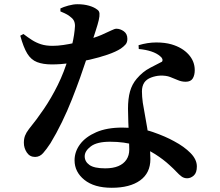

<svg xmlns="http://www.w3.org/2000/svg" viewBox="-20 -830 1040 909"><path d="M509 59Q426 59 379.5 21.5Q333 -16 333 -71Q333 -112 359 -147Q385 -182 435.5 -204Q486 -226 559 -226Q643 -226 703.5 -205Q764 -184 805 -161Q852 -136 882 -105.5Q912 -75 912 -42Q912 -12 897.5 1Q883 14 866 14Q851 14 839.5 5.5Q828 -3 815 -17Q802 -31 783 -48Q754 -75 714 -100.5Q674 -126 621.5 -142.5Q569 -159 501 -159Q439 -159 410 -137Q381 -115 381 -90Q381 -65 403.5 -49Q426 -33 478 -33Q515 -33 540 -43.5Q565 -54 578.5 -74Q592 -94 592 -122Q592 -149 590.5 -182.5Q589 -216 587.5 -251Q586 -286 586 -315Q586 -363 595.5 -397Q605 -431 627 -457Q656 -491 690 -508.5Q724 -526 747 -538Q751 -544 748.5 -551Q746 -558 738 -564Q722 -578 696 -586.5Q670 -595 637 -598L636 -616Q679 -629 720 -629Q761 -629 792 -620Q843 -605 872.5 -572.5Q902 -540 902 -498Q902 -474 892.5 -458.5Q883 -443 859 -443Q840 -443 822.5 -450.5Q805 -458 785.5 -465.5Q766 -473 738 -472Q717 -471 695.5 -463Q674 -455 663 -439Q652 -422 652 -397.5Q652 -373 656 -344Q659 -324 665 -292.5Q671 -261 677 -224Q683 -187 687.5 -149Q692 -111 692 -77Q692 -11 643.5 24Q595 59 509 59ZM146 -87Q121 -87 107 -108Q93 -129 93 -154Q93 -173 98.5 -187.5Q104 -202 117 -219Q153 -263 188 -314.5Q223 -366 253.5 -427.5Q284 -489 305 -561Q314 -589 320.5 -615Q327 -641 330.5 -664.5Q334 -688 335 -707Q335 -723 329 -733.5Q323 -744 310 -753Q298 -762 285.5 -767.5Q273 -773 266 -776V-790Q280 -797 303.5 -803.5Q327 -810 347 -810Q377 -810 401.5 -803Q426 -796 441 -784Q450 -778 451 -766Q452 -754 447.5 -734.5Q443 -715 433 -684.5Q423 -654 409 -610Q402 -589 389.5 -550.5Q377 -512 359.5 -463Q342 -414 320.5 -359.5Q299 -305 273 -251.5Q247 -198 219 -152Q200 -123 184 -105Q168 -87 146 -87ZM225 -525Q184 -525 155.5 -536Q127 -547 109 -576.5Q91 -606 76 -661L91 -669Q112 -653 131.5 -640.5Q151 -628 174 -620.5Q197 -613 229 -613Q253 -613 280 -617Q307 -621 331.5 -626.5Q356 -632 372 -636Q429 -651 460 -664.5Q491 -678 507 -686Q523 -694 531 -694Q549 -694 566 -682Q583 -670 583 -646Q583 -629 574 -619Q565 -609 552 -600Q529 -585 490 -571.5Q451 -558 405 -547.5Q359 -537 312.5 -531Q266 -525 225 -525Z"/></svg>

Font: Noto Serif JP ExtraLight
Style: Bold
Weight: 700
Version: Version 2.003-H1;hotconv 1.1.1;makeotfexe 2.6.0